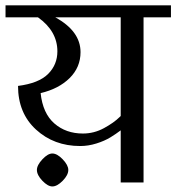

<svg xmlns="http://www.w3.org/2000/svg" viewBox="-33 -670 647 705"><path d="M410.2 -191.4V0H494.1V-606.4H594.7V-650.4H-12.7V-606.4H106.4Q177.7 -555.7 177.7 -481.4Q177.7 -432.6 143.6 -398.4Q109.4 -364.3 33.2 -354.5Q33.2 -254.9 99.1 -194.3Q165 -133.8 261.7 -133.8Q291 -133.8 320.8 -143.1Q350.6 -152.3 373 -166Q393.6 -178.7 410.2 -191.4ZM410.2 -606.4V-244.1Q408.2 -242.2 406.2 -240.2Q385.7 -219.7 349.1 -199.7Q312.5 -179.7 271.5 -179.7Q209 -179.7 166.5 -216.8Q124 -253.9 116.2 -328.1Q182.6 -343.8 222.7 -383.3Q262.7 -422.9 262.7 -478.5Q262.7 -555.7 169.9 -606.4ZM217.8 -45.9Q217.8 -63.5 197.3 -85Q176.8 -106.4 159.2 -106.4Q142.6 -106.4 122.6 -85Q102.5 -63.5 102.5 -45.9Q102.5 -27.3 122.6 -6.3Q142.6 14.6 159.2 14.6Q176.8 14.6 197.3 -6.3Q217.8 -27.3 217.8 -45.9Z"/></svg>

Font: Kurale
Style: Regular
Weight: 400
Version: 1.0; ttfautohint (v1.3)